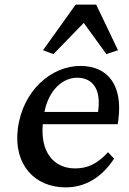

<svg xmlns="http://www.w3.org/2000/svg" viewBox="-20 -801 556 830"><path d="M264 9C346 9 419 -32 473 -115L447 -143C401 -93 359 -73 305 -73C211 -73 154 -145 165 -264H489L492 -286C510 -430 449 -515 329 -516C204 -517 78 -411 57 -244C38 -89 130 9 264 9ZM166 -584 211 -567 342 -702 440 -567 490 -584 396 -781H307ZM172 -317C192 -416 254 -465 313 -465C381 -465 416 -415 405 -327L404 -317Z"/></svg>

Font: TPK Tissa Web Medium
Style: Italic
Weight: 500
Italic angle: -7°
Designer: Jacques Le Bailly, Suppakit Chalermlarp | Katatrad Co.,Ltd.
Foundry: Jacques Le Bailly, Cadson Demak Co.,Ltd.
Version: Version 5.000;Glyphs 3.1.2 (3151)